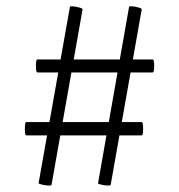

<svg xmlns="http://www.w3.org/2000/svg" viewBox="-20 -504 566 607"><path d="M143 80Q143 83 132.5 82.5Q122 82 112 79.5Q102 77 102 75L201 -482Q201 -485 211 -484Q221 -483 231.5 -480Q242 -477 241 -474ZM330 80Q330 83 319.5 82.5Q309 82 299 79.5Q289 77 290 75L388 -482Q388 -485 398.5 -484Q409 -483 419 -480Q429 -477 428 -474ZM63 -76Q60 -76 59 -86.5Q58 -97 59 -107.5Q60 -118 62 -118H428Q431 -118 432 -107.5Q433 -97 432 -86.5Q431 -76 428 -76ZM98 -275Q95 -275 94 -285.5Q93 -296 94 -306Q95 -316 97 -316H463Q466 -316 467 -306Q468 -296 467 -285.5Q466 -275 463 -275Z"/></svg>

Font: Cormorant Garamond Light Medium
Style: Regular
Weight: 500
Version: Version 4.001